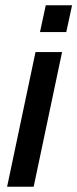

<svg xmlns="http://www.w3.org/2000/svg" viewBox="-20 -710 294 730"><path d="M154 -690H254L232 -588H132ZM115 -512H216L108 0H7Z"/></svg>

Font: Decalotype Medium Italic
Style: Regular
Weight: 500
Italic angle: -12°
Designer: Alfredo Marco Pradil
Foundry: Alfredo Marco Pradil
Version: Version 1.0